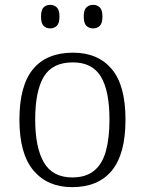

<svg xmlns="http://www.w3.org/2000/svg" viewBox="-20 -761 596 791"><path d="M277 10Q176 10 118 -58.5Q60 -127 60 -268Q60 -408 116 -476Q172 -544 281 -544Q383 -544 440 -477Q497 -410 497 -268Q497 -127 441 -58.5Q385 10 277 10ZM278 -30Q334 -30 368 -58Q402 -86 416.5 -139.5Q431 -193 431 -268Q431 -387 395.5 -445.5Q360 -504 280 -504Q196 -504 160.5 -445Q125 -386 125 -268Q125 -153 161 -91.5Q197 -30 278 -30ZM364 -644Q347 -644 336 -654.5Q325 -665 325 -693Q325 -720 336 -730.5Q347 -741 364 -741Q380 -741 391 -730.5Q402 -720 402 -693Q402 -665 391 -654.5Q380 -644 364 -644ZM187 -644Q170 -644 159.5 -654.5Q149 -665 149 -693Q149 -720 159.5 -730.5Q170 -741 187 -741Q203 -741 214 -730.5Q225 -720 225 -693Q225 -665 214 -654.5Q203 -644 187 -644Z"/></svg>

Font: Noto Serif Gujarati Light
Style: Regular
Weight: 300
Version: Version 2.102